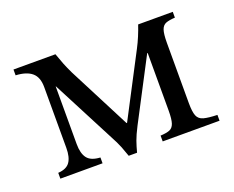

<svg xmlns="http://www.w3.org/2000/svg" viewBox="-81 -574 869 714"><g transform="rotate(-20 353.5 -217.0)"><path d="M596 -101Q596 -66 602.5 -50Q609 -34 627.5 -29Q646 -24 681 -23V0H456V-23Q479 -24 492 -29Q505 -34 510.5 -50Q516 -66 516 -101V-328H514L388 -87Q372 -56 365 -36Q358 -16 352 7H319Q312 -13 305 -31.5Q298 -50 278 -87L153 -328H152V-100Q152 -63 166.5 -44Q181 -25 218 -23V0H51V-23Q84 -25 97.5 -44Q111 -63 111 -100V-341Q111 -380 89.5 -398Q68 -416 26 -418V-441H192Q201 -415 208 -397.5Q215 -380 226 -357L353 -110H355L484 -357Q494 -376 503 -397.5Q512 -419 519 -440H656V-417Q634 -416 620.5 -411Q607 -406 601.5 -390Q596 -374 596 -339Z"/></g></svg>

Font: Bona Nova SC
Style: Regular
Weight: 400
Designer: Mateusz Machalski
Foundry: Capitalics
Version: Version 4.001; ttfautohint (v1.8.4.7-5d5b)